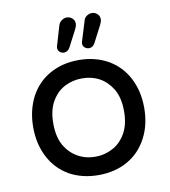

<svg xmlns="http://www.w3.org/2000/svg" viewBox="-81 -803 756 855"><g transform="rotate(-10 297.0 -376.0)"><path d="M239 -582Q229 -582 220.5 -589Q212 -596 212 -607Q212 -613 213 -615L239 -703Q243 -718 254.5 -726Q266 -734 277 -734Q292 -734 302.5 -724.5Q313 -715 313 -701Q313 -694 311 -688Q309 -682 306 -676L266 -599Q256 -582 239 -582ZM353 -582Q342 -582 333.5 -589Q325 -596 325 -607Q325 -613 326 -615L353 -703Q356 -718 367.5 -726Q379 -734 391 -734Q405 -734 415.5 -724.5Q426 -715 426 -701Q426 -694 424 -688Q422 -682 419 -676L379 -599Q369 -582 353 -582ZM297 -18Q223 -18 165 -50Q108 -83 77 -142.5Q46 -202 46 -278Q46 -353 77 -414Q109 -474 166 -506Q223 -538 297 -538Q370 -538 428 -506Q486 -473 517 -413.5Q548 -354 548 -278Q548 -202 517 -143Q485 -82 428 -50Q371 -18 297 -18ZM297 -101Q338 -101 374 -120Q410 -138 433.5 -178Q457 -218 457 -279Q457 -339 434 -379Q387 -455 297 -455Q256 -455 220 -437Q184 -419 160.5 -379.5Q137 -340 137 -279Q137 -218 160 -178Q182 -141 217.5 -121Q253 -101 297 -101Z"/></g></svg>

Font: Huninn
Style: Regular
Weight: 400
Designer: justfont
Foundry: justfont
Version: Version 1.003